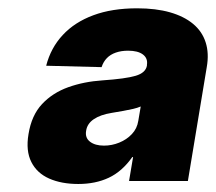

<svg xmlns="http://www.w3.org/2000/svg" viewBox="-20 -759 525 467"><path d="M170.4 -311.5Q129.4 -311.5 99.6 -324.7Q69.8 -337.9 56.2 -365Q42.5 -392.1 49.3 -432.6Q56.6 -478.5 82.3 -505.9Q107.9 -533.2 146 -546.9Q184.1 -560.5 229 -563.5Q285.6 -567.4 310.1 -574.7Q334.5 -582 337.4 -599.6V-601.6Q339.8 -617.2 327.6 -626.5Q315.4 -635.7 291.5 -635.7Q274.9 -635.7 261.7 -631.1Q248.5 -626.5 240 -617.7Q231.4 -608.9 227.1 -595.7L92.3 -599.1Q103.5 -642.6 132.6 -673.8Q161.6 -705.1 207 -721.9Q252.4 -738.8 313.5 -738.8Q359.4 -738.8 393.6 -729Q427.7 -719.2 449.7 -700.9Q471.7 -682.6 480.2 -656Q488.8 -629.4 482.9 -595.7L437 -318.8H293.9L303.7 -377H301.8Q276.9 -341.8 244.6 -326.7Q212.4 -311.5 170.4 -311.5ZM232.9 -404.8Q252 -404.8 270 -412.1Q288.1 -419.4 300.8 -432.9Q313.5 -446.3 316.4 -465.3L322.3 -500Q314.5 -496.6 303.7 -494.1Q293 -491.7 280 -489.3Q267.1 -486.8 251.5 -484.4Q224.1 -480 208 -469Q191.9 -458 189.5 -440.9Q186.5 -423.8 199 -414.3Q211.4 -404.8 232.9 -404.8Z"/></svg>

Font: Inter 28pt Black
Style: Italic
Weight: 900
Italic angle: -9.3988°
Designer: Rasmus Andersson
Foundry: rsms
Version: Version 4.001;git-66647c0bb